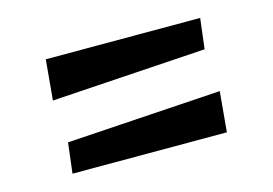

<svg xmlns="http://www.w3.org/2000/svg" viewBox="-54 -567 720 507"><g transform="rotate(-15 306.0 -314.0)"><path d="M90 -359 100 -469H522L512 -386ZM90 -159 100 -242 522 -269 512 -159Z"/></g></svg>

Font: Joti One
Style: Regular
Weight: 400
Designer: Eduardo Rodriguez Tunni
Foundry: Eduardo Rodriguez Tunni
Version: Version 1.002; ttfautohint (v1.8.4.7-5d5b);gftools[0.9.24]